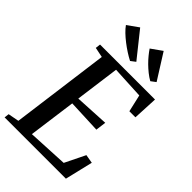

<svg xmlns="http://www.w3.org/2000/svg" viewBox="-298 -1098 1199 1199"><g transform="rotate(45 302.0 -498.0)"><path d="M-8 0 -4 -32 68 -45.5 154.5 -696 88 -709.5 92 -743H577.5L569.5 -578H516L490 -691.5L274 -702.5L234.5 -408.5L460.5 -420.5L451.5 -351L229 -360.5L186.5 -46.5L454 -60L520 -194.5L577.5 -184.5L533.5 0ZM507.5 -827 475.5 -803Q453.5 -815.5 432.2 -832.5Q411 -849.5 392 -868.2Q373 -887 356.8 -906.8Q340.5 -926.5 328.5 -944.5L401 -996ZM328.5 -827 297 -803Q273.5 -815 248 -831.5Q222.5 -848 198 -867Q173.5 -886 153.2 -905.5Q133 -925 120 -943.5L193.5 -996Z"/></g></svg>

Font: Merriweather 72pt Medium
Style: Italic
Weight: 500
Italic angle: -7.8°
Version: Version 2.101